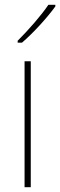

<svg xmlns="http://www.w3.org/2000/svg" viewBox="-20 -785 252 805"><path d="M212 -758V-765H183C152 -719 99 -659 54 -614V-606H72C120 -647 178 -711 212 -758ZM109 0V-528H83V0Z"/></svg>

Font: Noto Sans Gujarati SemiCondensed Thin
Style: Regular
Weight: 100
Width: 4
Designer: Jelle Bosma - Monotype Design Team, Universal Thirst
Foundry: Monotype Imaging Inc.
Version: Version 2.106